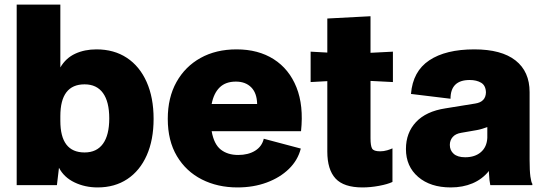

<svg xmlns="http://www.w3.org/2000/svg" viewBox="-20 -810 2384 840"><path d="M53 0V-790H244V-515Q268 -556 309 -575Q350 -594 402 -594Q479 -594 535 -557Q591 -520 621.5 -451.5Q652 -383 652 -290Q652 -198 622 -130.5Q592 -63 537 -26.5Q482 10 407 10Q352 10 306 -12Q260 -34 238 -76L229 0ZM244 -281Q244 -143 350 -143Q403 -143 430.5 -181Q458 -219 458 -292Q458 -365 430.5 -403Q403 -441 350 -441Q244 -441 244 -302Z M1019 10Q932 10 863 -25Q794 -60 754 -127Q714 -194 714 -290Q714 -383 752 -451Q790 -519 857.5 -556.5Q925 -594 1015 -594Q1110 -594 1177.5 -551Q1245 -508 1277 -428Q1309 -348 1297 -236H906Q916 -179 946 -155.5Q976 -132 1022 -132Q1066 -132 1096 -150.5Q1126 -169 1134 -203L1296 -160Q1283 -109 1244 -71Q1205 -33 1147 -11.5Q1089 10 1019 10ZM1012 -453Q967 -453 941 -427.5Q915 -402 906 -355H1105Q1104 -403 1079 -428Q1054 -453 1012 -453Z M1566 10Q1484 10 1448 -29Q1412 -68 1412 -147V-455L1339 -451V-584L1412 -580V-729L1601 -739V-579L1699 -584V-451L1601 -456V-205Q1601 -172 1608 -160Q1615 -148 1643 -148Q1659 -148 1674 -152.5Q1689 -157 1697 -161V-14Q1676 -4 1638.5 3Q1601 10 1566 10Z M1952 10Q1863 10 1809.5 -36Q1756 -82 1756 -158Q1756 -229 1800 -276Q1844 -323 1929 -336L2059 -357Q2105 -364 2106 -406Q2105 -436 2085 -448Q2065 -460 2035 -460Q1951 -460 1951 -378L1778 -399Q1786 -498 1858 -546Q1930 -594 2055 -594Q2174 -594 2235.5 -545.5Q2297 -497 2297 -407V-111Q2297 -63 2300.5 -37.5Q2304 -12 2309 -6V0H2125Q2121 -17 2119 -55V-62Q2090 -26 2047.5 -8Q2005 10 1952 10ZM2015 -122Q2058 -122 2084 -144.5Q2110 -167 2112 -207V-254Q2101 -250 2089.5 -246.5Q2078 -243 2067 -241L1998 -229Q1973 -225 1960.5 -210.5Q1948 -196 1948 -176Q1948 -152 1965 -137Q1982 -122 2015 -122Z"/></svg>

Font: BDO Grotesk Black
Style: Regular
Weight: 900
Designer: Deni Anggara
Foundry: Lokal Container
Version: Version 2.000